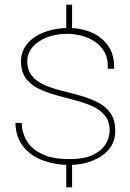

<svg xmlns="http://www.w3.org/2000/svg" viewBox="-20 -693 559 823"><path d="M276 14Q219 14 166.5 -4.5Q114 -23 81 -63Q48 -103 46 -166H73Q73 -164 74.5 -147.5Q76 -131 85 -108Q94 -85 115.5 -63Q137 -41 176 -26Q215 -11 277 -11Q337 -11 371.5 -26Q406 -41 423 -62Q440 -83 445 -102Q450 -121 450 -128Q451 -170 431 -196Q411 -222 376.5 -237.5Q342 -253 301 -263.5Q260 -274 219 -285.5Q178 -297 143.5 -314Q109 -331 89 -360Q69 -389 70 -435Q72 -478 100 -509Q128 -540 174 -556.5Q220 -573 273 -573Q329 -573 374 -553Q419 -533 445 -494.5Q471 -456 469 -398H442Q444 -444 426 -473Q408 -502 380.5 -518.5Q353 -535 323.5 -541.5Q294 -548 272 -548Q196 -548 147.5 -515.5Q99 -483 97 -435Q96 -394 116 -369Q136 -344 170 -329Q204 -314 245 -304Q286 -294 326.5 -282.5Q367 -271 401 -253.5Q435 -236 455 -206Q475 -176 474 -128Q473 -83 445.5 -51.5Q418 -20 374 -3Q330 14 276 14ZM264 110V0H289V110ZM264 -563V-673H289V-563Z"/></svg>

Font: Darker Grotesque Light
Style: Regular
Weight: 300
Designer: Gabriel Lam
Foundry: TypeRant
Version: Version 1.000;gftools[0.9.28]